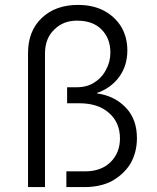

<svg xmlns="http://www.w3.org/2000/svg" viewBox="-20 -759 638 781"><path d="M150 -686Q206 -739 297 -739Q356 -739 400 -717Q445 -694 472 -652Q498 -609 498 -554Q498 -491 464 -445Q430 -400 375 -381V-379Q447 -369 493 -320Q537 -273 537 -197Q537 -140 511 -94Q485 -51 436 -23Q389 2 323 2H250V-62H326Q391 -62 429 -99Q468 -137 468 -196Q468 -260 424 -299Q380 -339 302 -339H253V-404H290Q334 -404 363 -423Q395 -443 411 -475Q429 -507 429 -545Q429 -603 393 -639Q358 -675 293 -675Q237 -675 201 -639Q163 -603 163 -541V2H94V-543Q94 -633 150 -686Z"/></svg>

Font: Sinter Normal
Style: Regular
Weight: 350
Foundry: Adobe & rsms
Version: Version 1.000